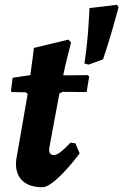

<svg xmlns="http://www.w3.org/2000/svg" viewBox="-20 -773 517 805"><path d="M314 -130Q266 -66 223.5 -27Q181 12 158 12Q105 12 76 -13.5Q47 -39 47 -86Q47 -97 48 -103L96 -379L88 -386L29 -387L26 -392L33 -447L107 -458Q113 -498 117 -530Q121 -562 122 -572L267 -607L278 -595Q275 -583 264.5 -542Q254 -501 245 -457L348 -458L354 -452L343 -387L242 -388L229 -381L187 -155L186 -145Q186 -123 206 -123Q217 -123 232.5 -134.5Q248 -146 276 -175L296 -172ZM412 -524 351 -502 334 -507Q345 -580 350 -652Q355 -724 355 -739L471 -753L477 -742Q472 -723 453.5 -657.5Q435 -592 412 -524Z"/></svg>

Font: Alegreya ExtraBold
Style: Italic
Weight: 800
Italic angle: -7°
Designer: Juan Pablo del Peral
Foundry: Huerta Tipografica
Version: Version 2.007; ttfautohint (v1.6)